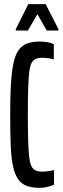

<svg xmlns="http://www.w3.org/2000/svg" viewBox="-20 -896 301 924"><path d="M171 8Q134 8 108.5 -1.5Q83 -11 67 -34Q51 -57 42.5 -97Q34 -137 31.5 -197.5Q29 -258 29 -344Q29 -429 32.5 -489.5Q36 -550 44.5 -590.5Q53 -631 69 -654Q85 -677 110 -686.5Q135 -696 171 -696Q184 -696 197.5 -694.5Q211 -693 222 -690Q233 -687 239 -683V-610Q233 -612 224 -614Q215 -616 204.5 -617Q194 -618 185 -618Q165 -618 152 -612.5Q139 -607 131.5 -592Q124 -577 120.5 -547Q117 -517 115.5 -467.5Q114 -418 114 -344Q114 -270 115.5 -220.5Q117 -171 120.5 -141Q124 -111 131.5 -96Q139 -81 152 -75.5Q165 -70 185 -70Q199 -70 215 -72.5Q231 -75 240 -78V-7Q231 -3 219 0.5Q207 4 194.5 6Q182 8 171 8ZM56 -749V-756L116 -876H200L261 -756V-749H205L160 -828L114 -749Z"/></svg>

Font: Saira UltraCondensed SemiBold
Style: Regular
Weight: 600
Width: 1
Designer: Hector Gatti with collaboration of the Omnibus-Type team
Foundry: Omnibus-Type
Version: Version 1.101